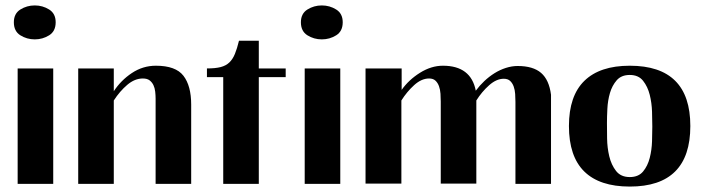

<svg xmlns="http://www.w3.org/2000/svg" viewBox="-20 -677 2582 707"><path d="M108 -657Q79 -657 55 -642Q31 -627 31 -595Q31 -562 55 -547Q79 -532 108 -532Q137 -532 161 -547Q185 -562 185 -595Q185 -627 161 -642Q137 -657 108 -657ZM176 -425V0H45V-425Z M268 -425H399V-341Q425 -381 465.5 -408Q506 -435 554 -435Q627 -435 655.5 -398Q684 -361 684 -292V0H553V-314Q553 -326 551.5 -339.5Q550 -353 545 -363.5Q540 -374 531 -381Q522 -388 506 -388Q476 -388 448.5 -364.5Q421 -341 399 -307V0H268Z M742 -393V-425Q773 -425 792.5 -430Q812 -435 824.5 -447Q837 -459 845 -478.5Q853 -498 860 -527H933V-425H1032V-393H933V0H802V-393Z M1165 -657Q1136 -657 1112 -642Q1088 -627 1088 -595Q1088 -562 1112 -547Q1136 -532 1165 -532Q1194 -532 1218 -547Q1242 -562 1242 -595Q1242 -627 1218 -642Q1194 -657 1165 -657ZM1233 -425V0H1102V-425Z M1326 -425H1459V-346Q1485 -383 1526.5 -409Q1568 -435 1611 -435Q1714 -435 1732 -343Q1746 -362 1763.5 -378.5Q1781 -395 1801 -407.5Q1821 -420 1843 -427Q1865 -434 1886 -434Q1943 -434 1972.5 -408.5Q2002 -383 2009 -328V0H1878V-302Q1878 -316 1877 -331Q1876 -346 1871.5 -358.5Q1867 -371 1858.5 -379Q1850 -387 1835 -387Q1808 -387 1781 -363Q1754 -339 1734 -307V-1H1603V-303Q1603 -317 1602 -332Q1601 -347 1596.5 -359.5Q1592 -372 1583.5 -380Q1575 -388 1560 -388Q1532 -388 1505 -363.5Q1478 -339 1458 -307V-1H1326Z M2075 -213Q2075 -324 2132 -379.5Q2189 -435 2299 -435Q2522 -435 2522 -213Q2522 10 2299 10Q2188 10 2131.5 -45.5Q2075 -101 2075 -213ZM2299 -25Q2331 -25 2348 -45.5Q2365 -66 2372.5 -95.5Q2380 -125 2381 -157Q2382 -189 2382 -211Q2382 -233 2381 -265.5Q2380 -298 2372.5 -328Q2365 -358 2348 -379.5Q2331 -401 2299 -401Q2268 -401 2251 -381.5Q2234 -362 2226 -334.5Q2218 -307 2216.5 -276.5Q2215 -246 2215 -224Q2215 -201 2215.5 -167Q2216 -133 2223.5 -101.5Q2231 -70 2248.5 -47.5Q2266 -25 2299 -25Z"/></svg>

Font: Gamine
Style: Bold
Weight: 700
Designer: Tapiwanashe Sebastian Garikayi
Version: Version 1.000